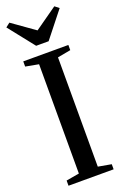

<svg xmlns="http://www.w3.org/2000/svg" viewBox="-182 -1026 691 1078"><g transform="rotate(-20 163.0 -487.0)"><path d="M106 -44.5V-697.5L28 -712V-743H297.5V-712L219 -697.5V-44.5L297.5 -30.5V0H28V-31ZM126 -800.5 4 -954.5 29 -974 163 -879 297.5 -974 322.5 -954.5 200.5 -800.5Z"/></g></svg>

Font: Merriweather 96pt Medium
Style: Regular
Weight: 500
Version: Version 2.100